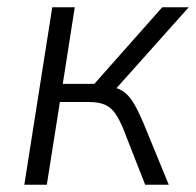

<svg xmlns="http://www.w3.org/2000/svg" viewBox="-20 -509 540 529"><path d="M47 0 124 -489H186L153 -278H240L427 -489H500L291 -255L274 -272Q301 -269 317.5 -258.5Q334 -248 347 -227Q360 -206 376 -168L445 0H380L320 -153Q309 -180 297.5 -196.5Q286 -213 269 -220.5Q252 -228 224 -228H145L109 0Z"/></svg>

Font: Nunito Sans 10pt SemiCondensed Light
Style: Italic
Weight: 300
Width: 4
Italic angle: -9°
Designer: Vernon Adams
Foundry: Vernon Adams
Version: Version 3.101;gftools[0.9.27]